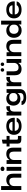

<svg xmlns="http://www.w3.org/2000/svg" viewBox="2960 -3749 966 6926"><g transform="rotate(-90 3443.0 -286.0)"><path d="M53.2 0V-729H194.8V-431.2H203.1Q230 -482.4 285.9 -512.2Q341.8 -542 408.2 -542Q461.4 -542 502.7 -529.1Q543.9 -516.1 575.4 -487.5Q606.9 -459 623.5 -409.7Q640.1 -360.4 640.1 -292V0H498V-267.1Q498 -350.1 465.3 -391.1Q432.6 -432.1 360.8 -432.1Q285.6 -432.1 240.2 -385.7Q194.8 -339.4 194.8 -265.1V0Z M745.1 0V-532.2H886.7V0ZM814.9 -749Q851.1 -749 873.5 -728.8Q896 -708.5 896 -678.2Q896 -647.9 873.5 -627.9Q851.1 -607.9 814.9 -607.9Q778.3 -607.9 757.1 -627.7Q735.8 -647.5 735.8 -678.2Q735.8 -709 757.1 -729Q778.3 -749 814.9 -749Z M992.7 0V-532.2H1129.4L1134.3 -432.1H1142.6Q1168.9 -483.4 1225.3 -512.7Q1281.7 -542 1347.7 -542Q1400.9 -542 1442.1 -529.1Q1483.4 -516.1 1514.9 -487.5Q1546.4 -459 1563 -409.7Q1579.6 -360.4 1579.6 -292V0H1437.5V-267.1Q1437.5 -350.6 1404.8 -391.8Q1372.1 -433.1 1300.3 -433.1Q1225.6 -433.1 1179.9 -386.5Q1134.3 -339.8 1134.3 -265.1V0Z M1863.3 0Q1797.9 0 1762.2 -30.8Q1726.6 -61.5 1726.6 -124V-423.8H1622.6V-532.2H1726.6V-673.8L1866.7 -701.2V-532.2H2001.5V-423.8H1866.7V-168Q1866.7 -142.1 1879.2 -132.1Q1891.6 -122.1 1919.4 -122.1H2001.5V0Z M2357.4 8.8Q2213.4 8.8 2128.2 -64.5Q2043 -137.7 2043 -264.2Q2043 -393.1 2127.9 -467.5Q2212.9 -542 2355 -542Q2503.4 -542 2584.5 -460.7Q2665.5 -379.4 2656.2 -236.8H2186Q2187.5 -167.5 2234.1 -128.2Q2280.8 -88.9 2361.3 -88.9Q2420.9 -88.9 2463.9 -110.6Q2506.8 -132.3 2519 -168H2654.3Q2642.1 -88.9 2559.6 -40Q2477.1 8.8 2357.4 8.8ZM2184.1 -318.8H2515.1Q2510.7 -377.9 2468.5 -410.9Q2426.3 -443.8 2354 -443.8Q2283.2 -443.8 2238.5 -410.9Q2193.8 -377.9 2184.1 -318.8Z M2739.3 0V-532.2H2867.2L2873 -442.9H2878.9Q2895.5 -488.3 2934.8 -514.2Q2974.1 -540 3027.8 -540Q3058.1 -540 3074.2 -536.1V-408.2Q3048.8 -413.1 3024.9 -413.1Q2958.5 -413.1 2920.7 -377.9Q2882.8 -342.8 2880.9 -271V0Z M3388.7 176.8Q3265.1 176.8 3194.6 131.8Q3124 86.9 3116.7 7.8H3252Q3259.3 43.9 3295.4 62.5Q3331.5 81.1 3391.1 81.1Q3549.8 81.1 3549.8 -40V-131.8H3543.9Q3520.5 -85.4 3466.1 -59.3Q3411.6 -33.2 3345.7 -33.2Q3231.9 -33.2 3164.3 -102.8Q3096.7 -172.4 3096.7 -287.1Q3096.7 -401.4 3167 -471.7Q3237.3 -542 3350.1 -542Q3417 -542 3468.3 -515.6Q3519.5 -489.3 3544.9 -443.8H3551.8L3558.1 -532.2H3691.9V-57.1Q3691.9 57.1 3615.5 116.9Q3539.1 176.8 3388.7 176.8ZM3239.7 -288.1Q3239.7 -218.3 3281.7 -178.2Q3323.7 -138.2 3394 -138.2Q3464.8 -138.2 3507.3 -175Q3549.8 -211.9 3549.8 -271V-298.8Q3549.8 -360.4 3507.8 -399.2Q3465.8 -438 3396 -438Q3324.7 -438 3282.2 -397.2Q3239.7 -356.4 3239.7 -288.1Z M3796.9 0V-532.2H3924.8L3930.7 -442.9H3936.5Q3953.1 -488.3 3992.4 -514.2Q4031.7 -540 4085.4 -540Q4115.7 -540 4131.8 -536.1V-408.2Q4106.4 -413.1 4082.5 -413.1Q4016.1 -413.1 3978.3 -377.9Q3940.4 -342.8 3938.5 -271V0Z M4423.3 8.8Q4369.1 8.8 4327.9 -4.2Q4286.6 -17.1 4255.4 -45.7Q4224.1 -74.2 4207.8 -122.8Q4191.4 -171.4 4191.4 -238.8V-532.2H4333.5V-264.2Q4333.5 -182.1 4366.5 -141.1Q4399.4 -100.1 4470.7 -100.1Q4545.4 -100.1 4591.1 -146.5Q4636.7 -192.9 4636.7 -268.1V-532.2H4778.3V0H4642.6L4636.7 -101.1H4629.4Q4603 -50.3 4547.1 -20.8Q4491.2 8.8 4423.3 8.8ZM4319.3 -682.1Q4319.3 -708.5 4337.9 -726.8Q4356.4 -745.1 4383.3 -745.1Q4409.2 -745.1 4427.7 -726.8Q4446.3 -708.5 4446.3 -682.1Q4446.3 -655.3 4427.7 -636.7Q4409.2 -618.2 4383.3 -618.2Q4356.4 -618.2 4337.9 -636.7Q4319.3 -655.3 4319.3 -682.1ZM4524.4 -682.1Q4524.4 -708.5 4543 -726.8Q4561.5 -745.1 4588.4 -745.1Q4614.3 -745.1 4632.8 -726.8Q4651.4 -708.5 4651.4 -682.1Q4651.4 -655.3 4632.8 -636.7Q4614.3 -618.2 4588.4 -618.2Q4561.5 -618.2 4543 -636.7Q4524.4 -655.3 4524.4 -682.1Z M4882.3 0V-532.2H5019L5023.9 -432.1H5032.2Q5058.6 -483.4 5115 -512.7Q5171.4 -542 5237.3 -542Q5290.5 -542 5331.8 -529.1Q5373 -516.1 5404.5 -487.5Q5436 -459 5452.6 -409.7Q5469.2 -360.4 5469.2 -292V0H5327.1V-267.1Q5327.1 -350.6 5294.4 -391.8Q5261.7 -433.1 5189.9 -433.1Q5115.2 -433.1 5069.6 -386.5Q5023.9 -339.8 5023.9 -265.1V0Z M5808.1 11.2Q5689 11.2 5616 -64.5Q5543 -140.1 5543 -266.1Q5543 -391.6 5616 -466.8Q5689 -542 5809.1 -542Q5879.4 -542 5932.9 -513.9Q5986.3 -485.8 6011.2 -437H6018.1V-729H6160.2V0H6024.4L6021 -92.8H6014.2Q5990.2 -44.4 5937.5 -16.6Q5884.8 11.2 5808.1 11.2ZM5851.1 -98.1Q5926.8 -98.1 5971.9 -140.4Q6017.1 -182.6 6017.1 -250V-280.8Q6017.1 -348.6 5972.2 -390.9Q5927.2 -433.1 5851.1 -433.1Q5773.9 -433.1 5730 -388.7Q5686 -344.2 5686 -266.1Q5686 -188 5730 -143.1Q5773.9 -98.1 5851.1 -98.1Z M6557.1 8.8Q6413.1 8.8 6327.9 -64.5Q6242.7 -137.7 6242.7 -264.2Q6242.7 -393.1 6327.6 -467.5Q6412.6 -542 6554.7 -542Q6703.1 -542 6784.2 -460.7Q6865.2 -379.4 6856 -236.8H6385.7Q6387.2 -167.5 6433.8 -128.2Q6480.5 -88.9 6561 -88.9Q6620.6 -88.9 6663.6 -110.6Q6706.5 -132.3 6718.8 -168H6854Q6841.8 -88.9 6759.3 -40Q6676.8 8.8 6557.1 8.8ZM6383.8 -318.8H6714.8Q6710.4 -377.9 6668.2 -410.9Q6626 -443.8 6553.7 -443.8Q6482.9 -443.8 6438.2 -410.9Q6393.6 -377.9 6383.8 -318.8Z"/></g></svg>

Font: Lumene Sans Expanded
Style: Bold
Weight: 600
Width: 7
Designer: Deni Anggara
Version: Version 1.003;Glyphs 3.1.2 (3151)